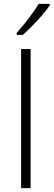

<svg xmlns="http://www.w3.org/2000/svg" viewBox="-20 -966 276 986"><path d="M88.4 0V-713.9H137.2V0ZM235.8 -946.3V-938.5Q224.1 -921.9 207.8 -901.9Q191.4 -881.8 172.1 -860.8Q152.8 -839.8 133.8 -821Q114.7 -802.2 97.7 -787.1H65.9V-797.4Q86.4 -820.3 107.2 -845.9Q127.9 -871.6 146.2 -897.5Q164.6 -923.3 178.7 -946.3Z"/></svg>

Font: Open Sans SemiCondensed Light
Style: Regular
Weight: 300
Width: 4
Designer: Monotype Design Team
Foundry: Monotype Imaging Inc.
Version: Version 3.000